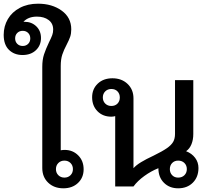

<svg xmlns="http://www.w3.org/2000/svg" viewBox="-85 -1010 1140 1040"><path d="M368 -93Q368 -48 337.5 -19Q307 10 258 10Q208 10 176 -20.5Q144 -51 144 -100V-648Q144 -687 153.5 -715.5Q163 -744 180 -780Q193 -806 198 -820Q203 -834 203 -850Q203 -883 178.5 -901.5Q154 -920 115 -920Q68 -920 42 -892H48Q86 -892 111.5 -867.5Q137 -843 137 -804Q137 -764 109.5 -738Q82 -712 37 -712Q-8 -712 -36.5 -740Q-65 -768 -65 -821Q-65 -868 -42.5 -906.5Q-20 -945 22.5 -967.5Q65 -990 121 -990Q197 -990 249 -952.5Q301 -915 301 -851Q301 -828 295 -810.5Q289 -793 276 -768Q261 -740 252.5 -714.5Q244 -689 244 -652V-196Q256 -198 265 -198Q309 -198 338.5 -168.5Q368 -139 368 -93ZM38 -843Q20 -843 8.5 -831.5Q-3 -820 -3 -802Q-3 -784 8.5 -772.5Q20 -761 38 -761Q56 -761 67.5 -772.5Q79 -784 79 -802Q79 -820 67.5 -831.5Q56 -843 38 -843ZM310 -94Q310 -114 297 -127Q284 -140 264 -140Q244 -140 231 -127Q218 -114 218 -94Q218 -74 231 -61Q244 -48 264 -48Q284 -48 297 -61Q310 -74 310 -94Z M990 -100Q990 -51 959.5 -20.5Q929 10 880 10Q833 10 803 -20Q773 -50 773 -98V-99Q733 -83 696.5 -56.5Q660 -30 638 0H539V-381Q529 -378 518 -378Q472 -378 443 -407.5Q414 -437 414 -483Q414 -528 444.5 -557Q475 -586 524 -586Q574 -586 606 -555.5Q638 -525 638 -477V-99Q652 -115 679 -131.5Q706 -148 747 -167Q794 -190 818.5 -207Q843 -224 853 -241.5Q863 -259 863 -285V-576H962V-284Q962 -253 952 -228.5Q942 -204 923 -191Q954 -179 972 -155Q990 -131 990 -100ZM564 -482Q564 -502 551.5 -515Q539 -528 518 -528Q498 -528 485 -515Q472 -502 472 -482Q472 -462 485 -449Q498 -436 518 -436Q539 -436 551.5 -449Q564 -462 564 -482ZM927 -94Q927 -114 914 -127Q901 -140 880 -140Q860 -140 847.5 -127Q835 -114 835 -94Q835 -74 847.5 -61Q860 -48 880 -48Q901 -48 914 -61Q927 -74 927 -94Z"/></svg>

Font: Sarabun Medium
Style: Regular
Weight: 500
Designer: Suppakit Chalermlarp | Katatrad Co.,Ltd.
Foundry: Cadson Demak Co.,Ltd.
Version: Version 1.000; ttfautohint (v1.6)